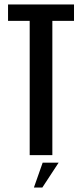

<svg xmlns="http://www.w3.org/2000/svg" viewBox="-20 -695 368 860"><path d="M113 0V-601.5H16V-675H311.5V-601.5H214.5V0ZM131.9 144.9 171.1 33.6H242.6L169.7 144.9Z"/></svg>

Font: Anybody Condensed Medium
Style: Regular
Weight: 500
Width: 3
Designer: Tyler Finck
Foundry: Etcetera Type Company
Version: Version 1.010; ttfautohint (v1.8.3) -l 8 -r 50 -G 200 -x 14 